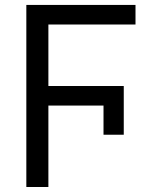

<svg xmlns="http://www.w3.org/2000/svg" viewBox="-20 -747 671 767"><path d="M474.4 -403.4V-208.8H393.5V-325.3H173.3V0H85.2V-727.3H521.3V-649.1H173.3V-403.4Z"/></svg>

Font: Inter Zeller
Style: Regular
Weight: 400
Designer: Rasmus Andersson; Joe Bland
Foundry: zeller
Version: Version 3.015;git-dec3a8cb1